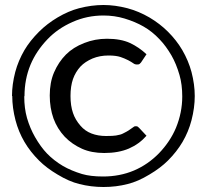

<svg xmlns="http://www.w3.org/2000/svg" viewBox="-20 -742 833 768"><path d="M517 -236Q519 -237 523 -237Q528 -237 530 -236Q532 -235 536 -231L566 -199Q537 -166 496 -148Q454 -130 397 -130Q346 -130 308 -147Q268 -165 239 -195Q209 -227 194 -268Q179 -310 179 -360Q179 -412 196 -452Q214 -494 244 -524Q273 -553 317 -570Q360 -587 408 -587Q463 -587 500 -570Q536 -553 566 -525L544 -492L538 -486Q536 -484 528 -484Q519 -484 513 -489Q506 -494 493 -501Q477 -509 462 -514Q444 -520 414 -520Q379 -520 350 -508Q320 -495 302 -476Q282 -454 272 -426Q262 -397 262 -358Q262 -319 272 -290Q281 -263 302 -239Q320 -218 346 -208Q372 -198 404 -198Q433 -198 444 -200Q463 -203 472 -208Q488 -216 494 -220ZM28 -358Q28 -404 41 -454Q53 -499 78 -542Q100 -579 136 -615Q168 -647 210 -672Q254 -698 296 -709Q346 -722 394 -722Q440 -722 490 -709Q535 -697 578 -672Q620 -647 652 -615Q686 -581 709 -542Q734 -499 746 -454Q759 -404 759 -358Q759 -311 746 -261Q734 -215 710 -174Q687 -135 652 -100Q622 -70 578 -44Q532 -16 491 -6Q445 6 394 6Q344 6 297 -6Q256 -16 210 -44Q166 -70 136 -100Q101 -135 78 -174Q54 -215 42 -261Q29 -311 29 -358ZM77 -356Q77 -309 88 -270Q100 -229 120 -194Q143 -154 168 -128Q195 -100 232 -78Q265 -59 308 -46Q342 -36 392 -36Q459 -36 516 -60Q572 -84 616 -129Q661 -176 684 -231Q709 -292 709 -356Q709 -404 698 -442Q685 -487 666 -520Q644 -558 618 -585Q589 -616 554 -636Q521 -655 478 -668Q438 -680 394 -680Q328 -680 270 -654Q211 -628 170 -585Q125 -538 102 -483Q78 -425 78 -358Z"/></svg>

Font: Aleo
Style: Regular
Weight: 400
Designer: Alessio Laiso
Version: Version 1.1